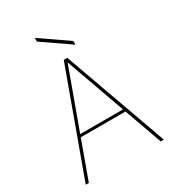

<svg xmlns="http://www.w3.org/2000/svg" viewBox="-212 -1013 1018 1128"><g transform="rotate(-30 297.0 -448.5)"><path d="M32 0 287 -700H311L562 0H541L299 -676L53 0ZM131 -256 140 -274H456L465 -256ZM391 -743 204 -872V-897L391 -768Z"/></g></svg>

Font: DM Sans 24pt Thin
Style: Regular
Weight: 250
Designer: Colophon Foundry, Jonny Pinhorn
Foundry: Colophon Foundry
Version: Version 4.004;gftools[0.9.30]